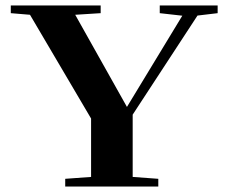

<svg xmlns="http://www.w3.org/2000/svg" viewBox="-20 -683 837 703"><path d="M218.8 0V-28.3L313.5 -35.2V-249L89.8 -628.9L19.5 -634.8V-663.1H348.6V-634.8L255.4 -628.9L444.8 -291.5L647.5 -625.5L564.9 -634.8V-663.1H776.9V-634.8L703.1 -626L465.8 -263.2V-35.2L559.6 -28.3V0Z"/></svg>

Font: Elstob
Style: Bold
Weight: 700
Designer: Peter S. Baker
Version: Version 1.015